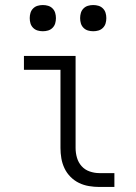

<svg xmlns="http://www.w3.org/2000/svg" viewBox="-20 -742 540 762"><path d="M374 0Q354 0 333 -3.5Q312 -7 293.5 -16Q275 -25 260 -40Q245 -55 236 -74Q227 -93 223.5 -113.5Q220 -134 220 -155V-465H75V-520H280V-155Q280 -135 285.5 -116Q291 -97 304 -82.5Q317 -68 336 -61.5Q355 -55 374 -55H434V0ZM350 -618Q339 -618 329 -621Q319 -624 311.5 -631.5Q304 -639 301 -649Q298 -659 298 -670Q298 -681 301 -691Q304 -701 311.5 -708.5Q319 -716 329 -719Q339 -722 350 -722Q361 -722 371 -719Q381 -716 388.5 -708.5Q396 -701 399 -691Q402 -681 402 -670Q402 -659 399 -649Q396 -639 388.5 -631.5Q381 -624 371 -621Q361 -618 350 -618ZM150 -618Q139 -618 129 -621Q119 -624 111.5 -631.5Q104 -639 101 -649Q98 -659 98 -670Q98 -681 101 -691Q104 -701 111.5 -708.5Q119 -716 129 -719Q139 -722 150 -722Q161 -722 171 -719Q181 -716 188.5 -708.5Q196 -701 199 -691Q202 -681 202 -670Q202 -659 199 -649Q196 -639 188.5 -631.5Q181 -624 171 -621Q161 -618 150 -618Z"/></svg>

Font: Iosevka Curly Light
Style: Regular
Weight: 300
Monospace: yes
Designer: Belleve Invis
Foundry: Belleve Invis
Version: Version 22.1.2; ttfautohint (v1.8.4)